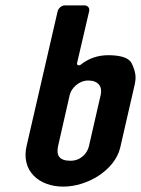

<svg xmlns="http://www.w3.org/2000/svg" viewBox="-20 -687 523 713"><path d="M426 -137 480 -372C486 -399 485 -418 469 -452C459 -472 429 -482 382 -482C343 -482 309 -470 280 -447C274 -442 264 -445 266 -452L311 -645C314 -657 306 -667 294 -667H221C209 -667 197 -657 194 -645L79 -146C57 -52 125 6 215 6C304 6 405 -54 426 -137ZM308 -388C344 -388 361 -366 354 -335L310 -143C304 -118 280 -90 242 -90C199 -90 188 -111 196 -146L239 -335C245 -359 272 -388 308 -388Z"/></svg>

Font: DIN Rundschrift
Style: BreitKursiv
Weight: 400
Width: 7
Version: Version 1.027